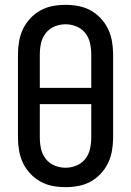

<svg xmlns="http://www.w3.org/2000/svg" viewBox="-20 -763 540 791"><path d="M250 8Q223 8 196.5 3Q170 -2 146.5 -15Q123 -28 104.5 -48Q86 -68 74.5 -92Q63 -116 58.5 -143Q54 -170 54 -196V-539Q54 -565 58.5 -592Q63 -619 74.5 -643Q86 -667 104.5 -687Q123 -707 146.5 -720Q170 -733 196.5 -738Q223 -743 250 -743Q277 -743 303.5 -738Q330 -733 353.5 -720Q377 -707 395.5 -687Q414 -667 425.5 -643Q437 -619 441.5 -592Q446 -565 446 -539V-196Q446 -170 441.5 -143Q437 -116 425.5 -92Q414 -68 395.5 -48Q377 -28 353.5 -15Q330 -2 303.5 3Q277 8 250 8ZM144 -401H356V-539Q356 -562 351 -585Q346 -608 331.5 -626.5Q317 -645 295 -654Q273 -663 250 -663Q227 -663 205 -654Q183 -645 168.5 -626.5Q154 -608 149 -585Q144 -562 144 -539ZM250 -72Q273 -72 295 -81Q317 -90 331.5 -108.5Q346 -127 351 -150Q356 -173 356 -196V-334H144V-196Q144 -173 149 -150Q154 -127 168.5 -108.5Q183 -90 205 -81Q227 -72 250 -72Z"/></svg>

Font: Iosevka Curly Medium
Style: Regular
Weight: 500
Monospace: yes
Designer: Belleve Invis
Foundry: Belleve Invis
Version: Version 22.1.2; ttfautohint (v1.8.4)